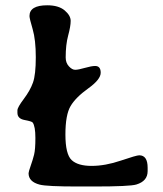

<svg xmlns="http://www.w3.org/2000/svg" viewBox="-20 -693 607 715"><path d="M89.8 -633.3Q89.8 -673.3 155.8 -673.3Q198.2 -673.3 220.7 -654.3Q243.2 -635.3 243.2 -615.2Q243.2 -595.2 233.9 -561Q224.6 -526.9 224.6 -479Q224.6 -459 236.6 -446Q248.5 -433.1 260 -433.1Q271.5 -433.1 296.1 -440.2Q320.8 -447.3 334.5 -447.3Q355 -447.3 355 -422.1Q355 -397 308.6 -363.8Q262.2 -330.6 242.9 -298.1Q223.6 -265.6 223.6 -192.1Q223.6 -118.7 246.8 -96.9Q270 -75.2 321 -75.2Q372.1 -75.2 430.2 -95Q488.3 -114.7 498.5 -114.7Q529.8 -114.7 529.8 -68.4V-55.7Q529.8 -18.6 487.8 -5.9Q463.9 1.5 330.1 1.5H270.5Q154.3 1.5 127.9 -5.4Q86.4 -16.1 86.4 -47.9Q86.4 -53.2 94.2 -75.4Q102.1 -97.7 106.9 -116.9Q111.8 -136.2 111.8 -179.4Q111.8 -222.7 101.6 -236.8Q98.1 -241.2 71.5 -246.1Q44.9 -251 44.9 -272.9V-282.2Q44.9 -293 68.6 -324.5Q92.3 -356 102.8 -385.5Q113.3 -415 113.3 -479.7Q113.3 -544.4 101.6 -584.5Q89.8 -624.5 89.8 -633.3Z"/></svg>

Font: Averia Libre
Style: Regular
Weight: 400
Version: Version 1.002